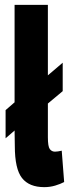

<svg xmlns="http://www.w3.org/2000/svg" viewBox="-20 -760 292 790"><path d="M162 10Q100 10 70.5 -27.5Q41 -65 41 -159L40 -223L3 -191V-307L40 -339V-740H177V-450L238 -502V-385L177 -334V-195Q177 -157 185 -146.5Q193 -136 206 -136Q217 -136 234 -140L244 -11Q229 -3 207.5 3.5Q186 10 162 10Z"/></svg>

Font: Georama Condensed
Style: Bold
Weight: 700
Width: 3
Designer: Jean-Baptiste Levee
Foundry: Production Type
Version: Version 1.000